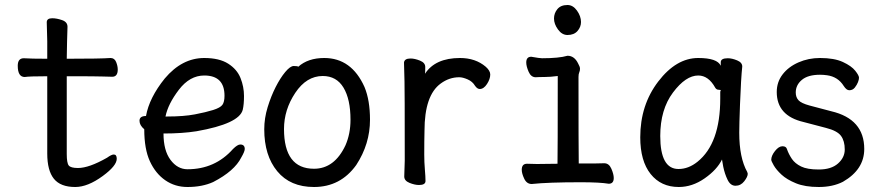

<svg xmlns="http://www.w3.org/2000/svg" viewBox="-20 -724 3540 768"><path d="M281 24Q222 24 195.5 -9Q169 -42 169 -110V-419Q97 -419 79 -416Q51 -416 51 -461Q51 -491 75 -491Q105 -489 169 -489V-559Q167 -615 167 -635Q167 -651 189 -651Q207 -651 228.5 -643.5Q250 -636 250 -617Q248 -563 247 -489Q383 -489 422 -492Q438 -492 444.5 -476Q451 -460 451 -446Q451 -417 429 -417Q409 -417 390 -418Q371 -419 247 -419V-108Q247 -72 255 -62Q263 -52 292 -52Q336 -52 408 -93Q426 -106 435 -106Q447 -106 447 -89Q447 -61 391 -20Q331 24 281 24Z M650 -258Q715 -258 759.5 -266.5Q804 -275 832.5 -284Q861 -293 869.5 -304.5Q878 -316 878 -341Q878 -422 797 -422Q739 -422 695.5 -365Q652 -308 642 -258ZM730 24Q680 24 641 -3Q602 -30 579.5 -79Q557 -128 557 -207Q538 -223 538 -241Q538 -260 564 -260Q577 -333 639 -410Q708 -492 797 -492Q857 -492 892.5 -469.5Q928 -447 942 -412Q956 -377 956 -340Q956 -306 951 -285Q937 -229 766 -199Q709 -190 634 -190Q634 -122 662 -84.5Q690 -47 730 -47Q840 -47 912 -128Q930 -146 941 -146Q959 -146 959 -128Q959 -118 945 -94Q918 -40 833 4Q789 24 730 24Z M1236 -49Q1318 -49 1362 -143Q1382 -189 1382 -245Q1382 -327 1354 -373.5Q1326 -420 1271 -420Q1206 -420 1161 -352.5Q1116 -285 1116 -208Q1116 -49 1236 -49ZM1236 24Q1141 24 1089 -39Q1037 -102 1037 -207Q1037 -251 1050.5 -295Q1064 -339 1082.5 -375.5Q1101 -412 1121 -436Q1141 -460 1155 -460Q1171 -460 1173 -457Q1212 -492 1277 -492Q1386 -492 1438 -376Q1460 -323 1460 -245Q1460 -148 1405 -64Q1342 24 1236 24Z M1680 -429Q1721 -492 1820 -492Q1882 -492 1923 -457Q1941 -441 1941 -426Q1941 -408 1928 -388Q1915 -368 1899 -368Q1889 -368 1880 -381Q1870 -398 1850.5 -406.5Q1831 -415 1817 -415Q1777 -415 1743 -390Q1678 -343 1678 -201Q1677 -163 1677 -106Q1677 -75 1679.5 -46Q1682 -17 1682 0Q1682 16 1656 16Q1639 16 1618 7.5Q1597 -1 1597 -18L1599 -81Q1599 -378 1598 -398Q1596 -454 1596 -474Q1598 -490 1622 -490Q1639 -490 1660 -481.5Q1681 -473 1681 -456Q1681 -436 1680 -429Z M2250 -584Q2228 -584 2212 -606Q2196 -628 2196 -650Q2196 -671 2209.5 -687.5Q2223 -704 2250 -704Q2272 -704 2288 -681.5Q2304 -659 2304 -636Q2304 -616 2290 -600Q2276 -584 2250 -584ZM2107 12Q2087 12 2077 -9Q2067 -30 2067 -45Q2067 -69 2088 -69L2128 -68L2210 -69Q2211 -110 2211 -420Q2181 -416 2158 -416Q2135 -416 2123 -415Q2104 -415 2094.5 -437Q2085 -459 2085 -474Q2085 -497 2105 -497Q2139 -491 2148 -491Q2216 -491 2250 -501Q2278 -501 2293 -469Q2300 -457 2300 -449Q2300 -441 2297 -434.5Q2294 -428 2294 -416Q2294 -129 2295 -70Q2384 -70 2397 -71Q2416 -71 2425.5 -49Q2435 -27 2435 -12Q2435 11 2415 11Q2380 5 2304 5Q2172 5 2107 12Z M2694 -48Q2734 -48 2770 -77Q2861 -150 2861 -330V-358Q2863 -360 2863 -362Q2863 -365 2854.5 -365Q2846 -365 2841 -373Q2814 -422 2773 -422Q2723 -422 2672 -354Q2621 -286 2621 -180Q2621 -48 2694 -48ZM2695 24Q2624 24 2582.5 -28Q2541 -80 2541 -175Q2541 -304 2613 -398Q2685 -492 2773 -492Q2849 -492 2863 -461V-475Q2863 -491 2891 -491Q2908 -491 2928.5 -482.5Q2949 -474 2949 -458Q2944 -411 2940 -306Q2937 -225 2937 -193Q2937 -93 2969 -36L2971 -29Q2971 -17 2957 1Q2943 19 2922 19Q2902 19 2890.5 -4.5Q2879 -28 2873 -57L2868 -86Q2848 -45 2798.5 -10.5Q2749 24 2695 24Z M3255 24Q3200 24 3163.5 9Q3127 -6 3106 -25.5Q3085 -45 3075 -62.5Q3065 -80 3065 -85Q3065 -101 3080 -120Q3095 -139 3110 -139Q3125 -139 3128 -127Q3135 -107 3147.5 -88.5Q3160 -70 3184.5 -58Q3209 -46 3255 -46Q3305 -46 3332 -70Q3359 -94 3359 -126Q3359 -160 3344 -180.5Q3329 -201 3283.5 -212.5Q3238 -224 3194 -236Q3087 -261 3087 -356Q3087 -396 3110.5 -426.5Q3134 -457 3174 -474.5Q3214 -492 3260 -492Q3317 -492 3351.5 -476Q3386 -460 3401 -441Q3416 -422 3416 -413Q3416 -406 3412 -395.5Q3408 -385 3399.5 -374Q3391 -363 3377 -363Q3366 -363 3355 -380Q3332 -417 3288 -423Q3274 -425 3260 -425Q3212 -425 3187.5 -404.5Q3163 -384 3163 -354Q3163 -335 3174 -323Q3185 -311 3218 -302L3305 -279Q3437 -248 3437 -128Q3437 -46 3352 3Q3311 24 3255 24Z"/></svg>

Font: LXGW WenKai Mono
Style: Bold
Weight: 700
Designer: Fontworks Inc.
Version: Version 1.250;January 17, 2023